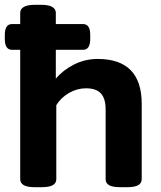

<svg xmlns="http://www.w3.org/2000/svg" viewBox="-20 -776 671 798"><path d="M125 2Q93 2 78.5 -6.5Q64 -15 64 -31V-569H30Q0 -569 0 -614V-631Q0 -676 30 -676H64V-723Q64 -738 78.5 -747Q93 -756 125 -756H151Q183 -756 197.5 -747Q212 -738 212 -723V-676H325Q355 -676 355 -631V-614Q355 -569 325 -569H212V-449Q241 -484 287 -507.5Q333 -531 386 -531Q569 -531 569 -344V-31Q569 -15 554.5 -6.5Q540 2 508 2H480Q447 2 433 -6.5Q419 -15 419 -31V-322Q419 -366 399.5 -387.5Q380 -409 337 -409Q301 -409 267.5 -390Q234 -371 214 -339V-31Q214 -15 199.5 -6.5Q185 2 153 2Z"/></svg>

Font: Asap Semi Expanded
Style: Bold
Weight: 700
Width: 6
Designer: Pablo Cosgaya
Foundry: Omnibus-Type
Version: Version 3.001; ttfautohint (v1.8.4.7-5d5b)